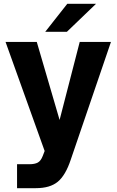

<svg xmlns="http://www.w3.org/2000/svg" viewBox="-20 -783 611 1002"><path d="M69 199V74H134Q161 74 177 65.5Q193 57 203 31L213 5L9 -564H172L291 -157L396 -564H559L349 51Q322 132 281.5 165.5Q241 199 167 199ZM329 -617H216L331 -763H481Z"/></svg>

Font: Open Sauce One ExtraBold
Style: Regular
Weight: 800
Designer: Alfredo Marco Pradil
Foundry: Creative Sauce Fz LLC
Version: Version 1.477